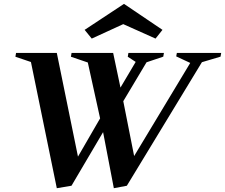

<svg xmlns="http://www.w3.org/2000/svg" viewBox="-20 -979 1186 1012"><path d="M279.4 13 140.4 -665.2 153.6 -648.6 61.2 -680 64.6 -700H279.4L394.4 -136.8L380.2 -134.8L522.2 -380.2L513 -330.8L438.8 -667.8L459.8 -643.8L353.8 -680L357.2 -700H576.4L618.2 -502L603 -497.2L703.6 -667L708.2 -644.2L653.4 -680L656.8 -700H844L840.6 -680.4L731.4 -643.6L760.8 -664.8L617.6 -425.2L626.2 -463.8L689.6 -143.4L679.2 -143.6L988.8 -657.4L994 -642L908.8 -681.8L912.2 -700H1145.8L1142.4 -680.4L1025.4 -645.6L1050.2 -661L648.6 0L580 13L518 -310.4L542.6 -315.2L356.8 0ZM463.6 -775.6 426 -821.6 633.6 -958.6 836.4 -821.6 799.8 -775.6 629.6 -851.8Z"/></svg>

Font: Wittgenstein
Style: Italic
Weight: 400
Italic angle: -11°
Designer: Jörg Drees
Foundry: Jörg Drees
Version: Version 1.500